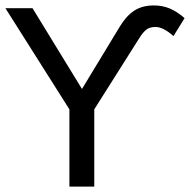

<svg xmlns="http://www.w3.org/2000/svg" viewBox="-20 -689 702 709"><path d="M548.3 -668.9Q579.1 -668.9 606 -658Q632.8 -647 661.6 -622.1L620.6 -555.7Q583 -589.4 554.2 -589.4Q531.2 -589.4 518.6 -578.1Q505.9 -566.9 495.1 -549.3L328.1 -285.2V0H236.3V-285.2L0 -658.7H100.1L282.7 -360.4L423.3 -592.3Q446.8 -630.9 476.1 -649.9Q505.4 -668.9 548.3 -668.9Z"/></svg>

Font: Cousine
Style: Regular
Weight: 400
Monospace: yes
Designer: Steve Matteson
Foundry: Ascender Corporation
Version: Version 1.20